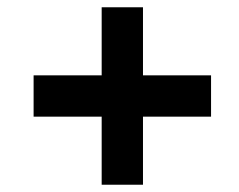

<svg xmlns="http://www.w3.org/2000/svg" viewBox="-20 -580 656 528"><path d="M259.6 -72V-560H373.2V-72ZM72.4 -259.2V-372.8H560.4V-259.2Z"/></svg>

Font: Kufam
Style: Italic
Weight: 400
Italic angle: -11°
Designer: Artur Schmal
Foundry: Original Type
Version: Version 1.301; ttfautohint (v1.8.3)